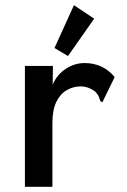

<svg xmlns="http://www.w3.org/2000/svg" viewBox="-20 -719 490 740"><path d="M76 -465H184L183 -393Q200 -432 234 -454Q268 -476 306 -476Q377 -476 422 -422L379 -334L375 -325L367 -329Q364 -337 361 -345.5Q358 -354 347 -366Q320 -386 291 -386Q263 -386 238 -372Q213 -358 197.5 -327Q182 -296 182 -245V1H76ZM242 -503 190 -534 265 -699 343 -647Z"/></svg>

Font: Inconsolata SemiCondensed Bold
Style: Regular
Weight: 700
Width: 4
Monospace: yes
Designer: Raph Levien, Cyreal, Brenton Simpson
Foundry: Raph Levien, Cyreal, Google
Version: Version 3.001; ttfautohint (v1.8.2.53-6de2)